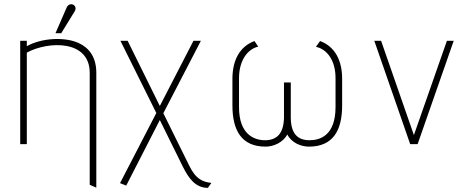

<svg xmlns="http://www.w3.org/2000/svg" viewBox="-20 -699 2257 931"><path d="M277 -538 342 -644C350 -656 347 -672 333 -677C320 -682 308 -674 303 -662L249 -538ZM447 211V-346C447 -422 412 -467 362 -490C298 -520 185 -517 110 -475V-501H78V0H110V-444C214 -500 415 -507 415 -346V197Z M1005 188C965 183 930 172 897 103L772 -150L954 -501H918L755 -185L599 -501H564L738 -151L562 189L592 201L755 -117L867 110C894 163 926 212 988 212Z M1607 -180C1607 -42 1532 -19 1481 -19C1423 -19 1391 -51 1390 -127V-299H1357V-127C1355 -51 1322 -19 1265 -19C1214 -19 1139 -46 1139 -179V-320C1139 -403 1178 -460 1232 -473L1214 -500C1141 -473 1107 -405 1107 -317V-188C1107 -68 1150 12 1268 12C1305 12 1352 -7 1373 -47C1394 -6 1440 12 1478 12C1596 12 1639 -68 1639 -188V-317C1639 -405 1605 -473 1532 -500L1512 -472C1567 -460 1607 -405 1607 -320Z M2005 0 2180 -501H2147L1987 -44L1828 -501H1795L1969 0Z"/></svg>

Font: Advent Pro
Style: ExtraLight
Weight: 250
Designer: Andreas Kalpakidis
Foundry: Andreas Kalpakidis
Version: Version 2.002 2007